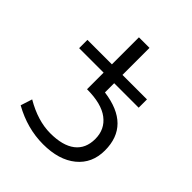

<svg xmlns="http://www.w3.org/2000/svg" viewBox="-205 -855 991 991"><g transform="rotate(45 290.5 -360.0)"><path d="M49.8 -50.8 70.3 -114.3Q168.9 -56.6 259.8 -56.6Q350.6 -56.6 397.9 -93.3Q445.3 -129.9 445.3 -200.2Q445.3 -270.5 392.1 -311Q338.9 -351.6 233.4 -351.6V-472.7H54.7V-533.2H233.4V-730.5H310.5V-533.2H489.3V-472.7H310.5V-405.3Q522.5 -377 522.5 -193.4Q522.5 -99.6 455.6 -44.9Q388.7 9.8 273.4 9.8Q158.2 9.8 49.8 -50.8Z"/></g></svg>

Font: GenEi M Gothic v2 Regular
Style: Regular
Weight: 400
Version: Version 2.0